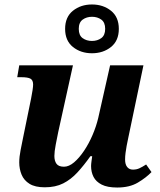

<svg xmlns="http://www.w3.org/2000/svg" viewBox="-20 -828 713 858"><path d="M504 10Q460 10 434.5 -3Q409 -16 398 -37.5Q387 -59 387 -86Q387 -94 389 -108.5Q391 -123 392 -130H384Q355 -89 326 -57.5Q297 -26 262.5 -8.5Q228 9 180 9Q137 9 112 -6.5Q87 -22 76.5 -47.5Q66 -73 66 -102Q66 -127 72 -157Q78 -187 83 -212L119 -388Q123 -408 125.5 -425Q128 -442 128 -450Q128 -470 116 -476.5Q104 -483 75 -483H57L66 -536H306L240 -237Q235 -213 229 -181.5Q223 -150 223 -131Q223 -109 232.5 -96Q242 -83 266 -83Q288 -83 311 -102.5Q334 -122 355.5 -154Q377 -186 393.5 -224.5Q410 -263 419 -301L472 -536H621L553 -211Q549 -193 546 -176.5Q543 -160 541 -144.5Q539 -129 539 -115Q539 -93 548.5 -81.5Q558 -70 574 -70Q590 -70 603 -76Q616 -82 633 -93L657 -59Q633 -34 596 -12Q559 10 504 10ZM391 -590Q341 -590 306 -618Q271 -646 271 -699Q271 -752 306 -780Q341 -808 391 -808Q441 -808 476 -780Q511 -752 511 -699Q511 -646 476 -618Q441 -590 391 -590ZM390.9 -645Q415 -645 432.5 -657.6Q450 -670.3 450 -699.1Q450 -728 432.6 -740.5Q415.2 -753 391.1 -753Q367 -753 349.5 -740.4Q332 -727.7 332 -698.9Q332 -670 349.4 -657.5Q366.8 -645 390.9 -645Z"/></svg>

Font: Noto Serif
Style: Italic
Weight: 400
Italic angle: -12°
Designer: Monotype Design Team
Foundry: Monotype Imaging Inc.
Version: Version 2.013